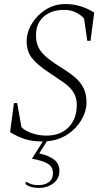

<svg xmlns="http://www.w3.org/2000/svg" viewBox="-20 -690 536 950"><path d="M192 10Q139 10 102.5 -2Q66 -14 30 -36L49 -180H65L86 -61Q104 -42 139 -30.5Q174 -19 209 -19Q280 -19 320 -61Q360 -103 360 -170Q360 -208 343 -234Q326 -260 295.5 -281.5Q265 -303 224 -330Q163 -370 137.5 -403.5Q112 -437 112 -486Q112 -531 138 -573.5Q164 -616 207 -643Q250 -670 303 -670Q343 -670 378.5 -659Q414 -648 446 -628L428 -488H412L396 -598Q383 -614 357.5 -627.5Q332 -641 297 -641Q234 -641 196 -607.5Q158 -574 158 -515Q158 -486 167.5 -462Q177 -438 202.5 -414Q228 -390 276 -360Q319 -334 348.5 -309.5Q378 -285 393 -255Q408 -225 408 -182Q408 -140 383.5 -97.5Q359 -55 315 -25.5Q271 4 212 9L174 69Q222 80 248 100Q274 120 274 156Q274 194 244 217Q214 240 171 240Q153 240 134.5 235Q116 230 106 220L108 210H111Q125 219 139.5 222.5Q154 226 170 226Q202 226 222 211Q242 196 242 167Q242 137 219 121.5Q196 106 138 95L192 10Z"/></svg>

Font: Spectral SC ExtraLight
Style: Italic
Weight: 275
Italic angle: -10°
Designer: Jean-Baptiste Levee
Foundry: Production Type
Version: Version 2.001